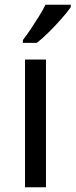

<svg xmlns="http://www.w3.org/2000/svg" viewBox="-20 -786 317 806"><path d="M173 0H85V-536H173ZM277 -756Q265 -738 240 -709.5Q215 -681 186.5 -652.5Q158 -624 134 -606H76V-618Q91 -637 108.5 -663Q126 -689 143 -716.5Q160 -744 171 -766H277Z"/></svg>

Font: Noto Sans Osmanya
Style: Regular
Weight: 400
Designer: Monotype Design Team
Foundry: Monotype Imaging Inc.
Version: Version 2.001; ttfautohint (v1.8.4.7-5d5b)